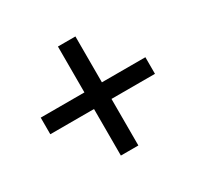

<svg xmlns="http://www.w3.org/2000/svg" viewBox="-115 -704 779 761"><g transform="rotate(-30 274.0 -323.5)"><path d="M234 -74V-573H314V-74ZM513 -287H34V-363H513Z"/></g></svg>

Font: Source Serif 4 SemiBold
Style: Regular
Weight: 600
Designer: Frank Grießhammer
Foundry: Adobe Systems Incorporated
Version: Version 4.004;hotconv 1.0.116;makeotfexe 2.5.65601